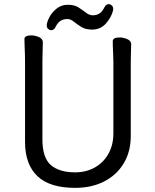

<svg xmlns="http://www.w3.org/2000/svg" viewBox="-20 -890 750 928"><path d="M425 -747Q393 -747 372.5 -760Q352 -773 336.5 -785.5Q321 -798 306 -798Q287 -798 273 -789.5Q259 -781 248 -759Q241 -744 227 -744Q220 -744 213 -750Q206 -756 206 -767Q206 -782 218 -805.5Q230 -829 253 -848Q276 -867 308 -867Q340 -867 360.5 -853.5Q381 -840 396.5 -828Q412 -816 429 -816Q446 -816 460 -824.5Q474 -833 485 -855Q492 -870 506 -870Q513 -870 520 -864Q527 -858 527 -847Q527 -842 526 -838Q518 -806 492 -776.5Q466 -747 425 -747ZM528 -245V-591Q528 -605 527 -625Q525 -667 525 -691Q525 -701 536 -706Q545 -709 559.5 -709Q574 -709 593 -702Q614 -693 614 -677Q614 -665 613 -640Q612 -615 612 -590V-232Q612 -157 578 -100.5Q544 -44 483.5 -13Q423 18 343 18Q220 18 160.5 -39Q101 -96 101 -204V-592Q101 -623 99.5 -653.5Q98 -684 98 -701Q98 -711 109 -716Q118 -719 132.5 -719Q147 -719 166 -712Q187 -703 187 -686Q187 -674 186 -645Q185 -616 185 -590V-216Q185 -128 225.5 -92.5Q266 -57 343 -57Q397 -57 439 -81Q481 -105 504.5 -147.5Q528 -190 528 -245Z"/></svg>

Font: Moon Stars Kai HW
Style: Bold
Weight: 700
Designer: GuiWonder
Version: Version 1.101